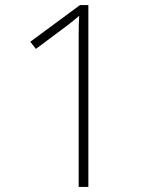

<svg xmlns="http://www.w3.org/2000/svg" viewBox="-20 -734 610 754"><path d="M327 0H289V-550Q289 -579 289 -600.5Q289 -622 289.5 -640Q290 -658 291 -672Q278 -661 266 -651Q254 -641 235 -627L121 -542L99 -570L294 -714H327Z"/></svg>

Font: Noto Sans Cham ExtraLight
Style: Regular
Weight: 250
Version: Version 2.002